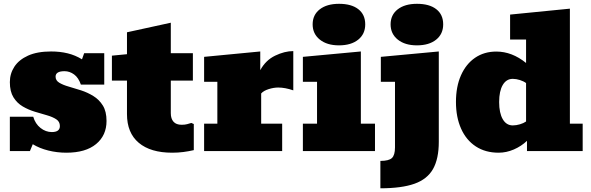

<svg xmlns="http://www.w3.org/2000/svg" viewBox="-20 -808 3160 1027"><path d="M335 8.8Q285.2 8.8 238.3 -2.9Q191.4 -14.6 155.3 -36.6L140.1 0H32.7V-183.6H157.7Q168.9 -145.5 196.8 -123.5Q224.6 -101.6 257.3 -101.6Q300.3 -101.6 300.3 -133.8Q300.3 -157.2 281 -169.9Q261.7 -182.6 231.2 -191.4Q200.7 -200.2 166.5 -210.4Q132.3 -220.7 101.8 -238.5Q71.3 -256.3 52 -287.4Q32.7 -318.4 32.7 -368.7Q32.7 -414.1 56.9 -451.2Q81.1 -488.3 130.1 -510.5Q179.2 -532.7 253.4 -532.7Q301.3 -532.7 342 -522.7Q382.8 -512.7 418.5 -490.7L430.2 -523.4H537.6V-355.5H412.6Q399.9 -392.6 376.2 -409.9Q352.5 -427.2 325.2 -427.2Q277.3 -427.2 277.3 -397.9Q277.3 -377.4 297.1 -365.5Q316.9 -353.5 347.9 -344.7Q378.9 -335.9 413.6 -324.7Q448.2 -313.5 479.2 -294.4Q510.3 -275.4 530 -243.7Q549.8 -211.9 549.8 -161.1Q549.8 -83.5 493.9 -37.4Q438 8.8 335 8.8Z M900.9 8.8Q785.2 8.8 722.2 -44.2Q659.2 -97.2 659.2 -197.8V-377H578.6V-510.3L659.2 -518.1V-635.3L893.6 -686.5V-523.4H1011.7V-377H893.6V-202.6Q893.6 -173.3 908 -157Q922.4 -140.6 951.7 -140.6Q968.8 -140.6 980.7 -143.8Q992.7 -147 1003.4 -150.4L1016.6 -144.5V-4.9Q988.8 1.5 960.7 5.1Q932.6 8.8 900.9 8.8Z M1071.8 0V-146.5H1142.6V-370.6H1071.8V-503.9L1372.1 -532.7V-432.6Q1400.9 -485.8 1451.7 -510.3Q1502.4 -534.7 1548.8 -534.7V-324.7Q1504.9 -339.8 1468.3 -339.8Q1443.8 -339.8 1417 -331.3Q1390.1 -322.8 1377 -308.1V-146.5H1489.3V0Z M1600.1 0V-146.5H1675.8V-370.6H1600.1V-503.9L1910.2 -532.7V-146.5H1985.8V0ZM1793 -565.4Q1729 -565.4 1690.7 -596.2Q1652.3 -627 1652.3 -677.7Q1652.3 -728.5 1690.4 -758.1Q1728.5 -787.6 1793.5 -787.6Q1859.9 -787.6 1896.7 -758.8Q1933.6 -730 1933.6 -677.7Q1933.6 -626 1895.8 -595.7Q1857.9 -565.4 1793 -565.4Z M2014.6 199.2V52.7Q2059.6 52.7 2076.2 37.4Q2092.8 22 2092.8 -19.5V-370.6H2017.1V-503.9L2327.1 -532.7V-49.3Q2327.1 41 2296.4 95.7Q2265.6 150.4 2197 174.8Q2128.4 199.2 2014.6 199.2ZM2210 -565.4Q2146 -565.4 2107.7 -596.2Q2069.3 -627 2069.3 -677.7Q2069.3 -728.5 2107.4 -758.1Q2145.5 -787.6 2210.4 -787.6Q2276.9 -787.6 2313.7 -758.8Q2350.6 -730 2350.6 -677.7Q2350.6 -626 2312.7 -595.7Q2274.9 -565.4 2210 -565.4Z M2647 8.8Q2576.2 8.8 2524.9 -24.9Q2473.6 -58.6 2446.3 -119.9Q2418.9 -181.2 2418.9 -262.7Q2418.9 -344.7 2445.8 -405.3Q2472.7 -465.8 2521.2 -499Q2569.8 -532.2 2634.8 -532.2Q2718.8 -532.2 2793.9 -471.2V-596.7H2708.5V-730L3028.3 -761.7V-146.5H3096.7V0H2798.8V-54.7Q2768.6 -25.9 2728.5 -8.5Q2688.5 8.8 2647 8.8ZM2722.7 -137.2Q2741.2 -137.2 2761 -143.1Q2780.8 -148.9 2793.9 -158.2V-363.8Q2780.8 -373.5 2761 -379.9Q2741.2 -386.2 2722.7 -386.2Q2688.5 -386.2 2669.2 -353.5Q2649.9 -320.8 2649.9 -262.2Q2649.9 -203.6 2669.2 -170.4Q2688.5 -137.2 2722.7 -137.2Z"/></svg>

Font: Bevan
Style: Regular
Weight: 400
Designer: Vernon Adams
Foundry: Vernon Adams
Version: Version 2.100; ttfautohint (v1.8.3)